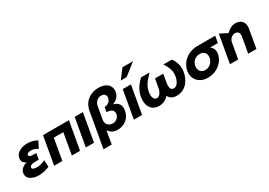

<svg xmlns="http://www.w3.org/2000/svg" viewBox="17 -1889 4361 3118"><g transform="rotate(-30 2198.0 -330.5)"><path d="M250 -118Q284 -118 321.5 -126.5Q359 -135 410 -158L416 -32Q315 12 214 12Q127 12 67.5 -25Q8 -62 8 -124Q8 -177 44.5 -216Q81 -255 145 -271Q73 -302 73 -367Q73 -373 75 -389Q87 -459 153 -496Q219 -533 311 -533Q410 -533 487 -484L426 -362Q368 -403 301 -403Q266 -403 243.5 -391.5Q221 -380 221 -359Q221 -324 305 -324H356L336 -210H269Q216 -210 190 -195Q164 -180 164 -157Q164 -136 190 -127Q216 -118 250 -118Z M596 -521 504 0H658L728 -398H906L836 0H990L1082 -521Z M1344 -521H1190L1098 0H1252Z M1558 -231Q1558 -178 1592 -148.5Q1626 -119 1676 -119Q1727 -119 1764 -154.5Q1801 -190 1801 -241Q1801 -280 1770 -303Q1739 -326 1676 -328L1691 -416Q1753 -420 1784.5 -455.5Q1816 -491 1816 -534Q1816 -569 1792 -587Q1768 -605 1732 -605Q1682 -605 1646.5 -572Q1611 -539 1601 -487L1561 -260Q1558 -245 1558 -231ZM1691 11Q1633 11 1593 -12.5Q1553 -36 1528 -75L1486 169H1332L1447 -486Q1460 -559 1501.5 -616Q1543 -673 1608.5 -705Q1674 -737 1757 -737Q1858 -737 1915 -691.5Q1972 -646 1972 -572Q1972 -556 1969 -538Q1960 -483 1923 -444.5Q1886 -406 1830 -385Q1888 -373 1920 -336Q1952 -299 1952 -242Q1952 -220 1948 -201Q1936 -132 1898 -84Q1860 -36 1806 -12.5Q1752 11 1691 11Z M2245 -521H2091L1999 0H2153ZM2134 -657H2243L2461 -830H2264Z M2632 -409 2604 -252Q2594 -195 2567 -155.5Q2540 -116 2499 -116Q2466 -116 2448.5 -143Q2431 -170 2431 -217Q2431 -246 2436 -271Q2447 -336 2484 -396Q2521 -456 2603 -537H2445Q2310 -414 2284 -265Q2278 -231 2278 -197Q2278 -103 2327.5 -45.5Q2377 12 2471 12Q2526 12 2569.5 -8.5Q2613 -29 2651 -71Q2672 -32 2707 -10Q2742 12 2801 12Q2875 12 2934.5 -23Q2994 -58 3033 -120.5Q3072 -183 3087 -265Q3093 -300 3093 -332Q3093 -441 3021 -537H2863Q2905 -473 2923.5 -422.5Q2942 -372 2942 -324Q2942 -301 2937 -271Q2924 -201 2892 -158.5Q2860 -116 2818 -116Q2788 -116 2771 -137Q2754 -158 2754 -201Q2754 -228 2759 -252L2786 -409Z M3719 -278Q3719 -262 3716 -244Q3703 -169 3654.5 -110.5Q3606 -52 3535 -20Q3464 12 3384 12Q3312 12 3257 -16.5Q3202 -45 3172.5 -95Q3143 -145 3143 -207Q3143 -233 3147 -254Q3160 -327 3207 -388Q3254 -449 3327 -485Q3400 -521 3487 -521H3825L3803 -396H3658Q3687 -376 3703 -346Q3719 -316 3719 -278ZM3567 -254Q3570 -271 3570 -285Q3570 -333 3539.5 -362Q3509 -391 3456 -391Q3395 -391 3352 -353Q3309 -315 3298 -256Q3296 -248 3296 -231Q3296 -184 3326.5 -151Q3357 -118 3408 -118Q3468 -118 3511.5 -156.5Q3555 -195 3567 -254Z M4361 -385Q4361 -457 4318.5 -495Q4276 -533 4210 -533Q4116 -533 4035 -450L3893 -521L3801 0H3955L4006 -289Q4016 -341 4050 -368.5Q4084 -396 4123 -396Q4156 -396 4176.5 -376.5Q4197 -357 4197 -318Q4197 -304 4194 -289L4143 0H4297L4356 -337Q4361 -365 4361 -385Z"/></g></svg>

Font: Geom Bold
Style: Bold Italic
Weight: 700
Italic angle: -10°
Version: Version 1.102